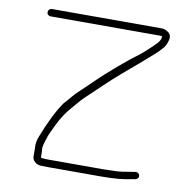

<svg xmlns="http://www.w3.org/2000/svg" viewBox="-73 -711 757 771"><g transform="rotate(10 305.5 -326.0)"><path d="M62.5 -624.5C62.5 -620.2 64 -616.7 67 -614C70 -611.3 73.5 -610 77.5 -610H524.7C527.4 -610 530 -609.3 532.7 -608C532.7 -599 528 -589.2 518.5 -578.6C511.7 -570.9 494.1 -554.4 465.7 -529C408.8 -486.5 345.9 -434 282.5 -371.5C270 -359.2 258.3 -348 247.5 -338C235.8 -328 225.4 -317.3 216.3 -306C207.1 -294.7 198.3 -284.7 190 -276C163.9 -239.1 139.3 -189 114.7 -125.7C108.1 -108.8 105.7 -92.2 107.5 -76V-45C107.5 -36.3 111 -28.8 118 -22.5C125 -16.2 133.7 -12.8 144 -12.5C154.3 -12.2 164.2 -12 173.5 -12H387.5C442.8 -12 480.9 -15.7 512.7 -23L525.7 -25C529.7 -25.7 533 -27.7 535.7 -31C538.4 -34.3 539.4 -38 538.7 -42C538 -46 536 -49.2 532.7 -51.5C529.4 -53.8 525.7 -54.7 521.7 -54L508.7 -52C500 -50.7 487.5 -48.7 471.2 -46C454.9 -43.3 427.5 -42 387.5 -42H173.5C149.5 -42 137.5 -43.3 137.5 -46V-60C137.5 -66.7 137.1 -73.2 136.3 -79.7C135.4 -86.2 138.2 -99 144.5 -118C145.8 -122 147.3 -126.7 149 -132C150.7 -137.3 154 -145.2 159 -155.5C164 -165.8 168.2 -174.7 171.5 -182C187.7 -215.4 205.2 -241 221.3 -259C229.6 -268.3 238.1 -278.3 246.9 -289C255.6 -299.7 265.4 -309.8 276.3 -319.5C287.1 -329.2 298.8 -340.2 311.3 -352.5C323.8 -364.8 343.9 -383.7 371.7 -409.2C399.5 -434.7 452.7 -477.3 519.2 -537C528.9 -545.7 537 -554 543.7 -562C552.4 -570.7 558.5 -582.8 562.2 -598.5C565.9 -614.2 561.7 -625.3 549.7 -632C541.7 -637.3 533.4 -640 524.7 -640H77.5C73.5 -640 70 -638.5 67 -635.5C64 -632.5 62.5 -628.8 62.5 -624.5Z"/></g></svg>

Font: Proton
Style: ExBdExt
Weight: 500
Version: Version 1.017